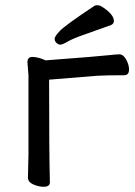

<svg xmlns="http://www.w3.org/2000/svg" viewBox="-20 -699 516 735"><path d="M147 16Q128 16 107.5 7Q87 -2 87 -19L89 -108V-410L85 -461Q85 -481 104 -481Q118 -481 137 -475L155 -468Q367 -484 399 -488Q425 -491 437 -491Q452 -491 463 -471Q474 -451 474 -433Q474 -411 455 -411Q390 -411 352 -409L168 -394Q168 -107 171 -1Q171 16 147 16ZM189 -551Q189 -559 209 -580.5Q229 -602 342 -677Q346 -679 354 -679Q363 -679 377 -669Q416 -642 416 -619Q416 -608 405 -603Q356 -585 308 -568.5Q260 -552 239.5 -540Q219 -528 211 -528Q203 -528 196 -535Q189 -542 189 -551Z"/></svg>

Font: LXGW WenKai Medium
Style: Regular
Weight: 500
Designer: LXGW / Fontworks Inc.
Foundry: LXGW / Fontworks Inc.
Version: Version 1.501; October 10, 2024